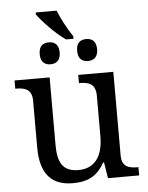

<svg xmlns="http://www.w3.org/2000/svg" viewBox="-59 -919 753 976"><g transform="rotate(-5 317.5 -430.5)"><path d="M302 -721H340V-734C312 -775 281 -834 267 -871H160V-861C185 -826 249 -757 302 -721ZM213 -602C241 -602 264 -617 264 -658C264 -700 241 -714 213 -714C184 -714 162 -700 162 -658C162 -617 184 -602 213 -602ZM404 -602C432 -602 455 -617 455 -658C455 -700 432 -714 404 -714C375 -714 353 -700 353 -658C353 -617 375 -602 404 -602ZM273 10C338 10 394 -6 435 -81H440L453 0H612V-42H609C565 -42 527 -50 527 -109V-536H348V-494H351C396 -494 433 -485 433 -422V-216C433 -119 395 -54 307 -54C226 -54 202 -104 202 -191V-536H23V-494H26C70 -494 108 -485 108 -426V-186C108 -49 167 10 273 10Z"/></g></svg>

Font: Noto Serif
Style: Regular
Weight: 400
Designer: Monotype Design Team
Foundry: Monotype Imaging Inc.
Version: Version 2.015